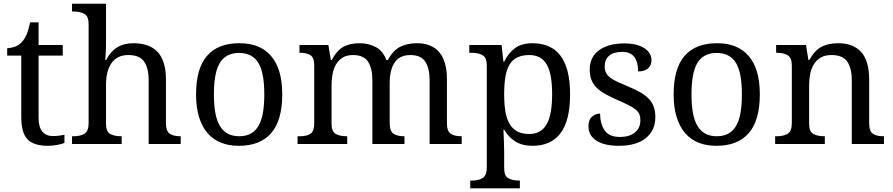

<svg xmlns="http://www.w3.org/2000/svg" viewBox="-20 -780 4836 1040"><path d="M265.1 -43Q283.2 -43 298.3 -44.9Q313.5 -46.9 329.1 -49.8V-5.9Q315.4 0.5 288.8 5.1Q262.2 9.8 240.2 9.8Q163.6 9.8 129.9 -24.4Q95.2 -59.6 95.2 -145V-479H19V-519Q37.1 -519 58.8 -526.4Q80.6 -533.7 97.2 -550.8Q114.3 -569.3 124.8 -595Q135.3 -620.6 143.1 -659.2H189V-536.1H319.8V-479H189V-142.1Q189 -90.8 209.7 -66.9Q230.5 -43 265.1 -43Z M636.2 -42H639.2V0H370.1V-42H377.9Q415.5 -42 437.7 -55.7Q460 -69.3 460 -113.8V-649.9Q460 -691.9 437 -704.8Q414.1 -717.8 377.9 -717.8H370.1V-759.8H554.2V-540Q554.2 -526.4 553.7 -511.5Q553.2 -496.6 552.2 -483.9Q551.8 -476.6 551.3 -469.2Q550.8 -461.9 550.3 -455.1H555.2Q600.1 -545.9 702.1 -545.9Q788.6 -545.9 833 -499.5Q878.9 -450.7 878.9 -350.1V-113.8Q878.9 -69.8 899.2 -55.9Q919.4 -42 956.1 -42H959V0H785.2V-345.2Q785.2 -410.6 760.7 -446.3Q736.3 -481.9 675.3 -481.9Q614.3 -481.9 584 -438Q554.2 -396 554.2 -319.8V-108.9Q554.2 -67.4 576.7 -54.7Q599.1 -42 636.2 -42Z M1508.8 -269Q1508.8 -127.9 1449 -59.1Q1389.2 9.8 1273.9 9.8Q1163.6 9.8 1104 -59.1Q1074.2 -93.8 1058.1 -146.2Q1042 -198.7 1042 -269Q1042 -409.2 1101.3 -477.5Q1160.6 -545.9 1276.9 -545.9Q1388.2 -545.9 1447.3 -478Q1477.5 -443.8 1493.2 -391.6Q1508.8 -339.4 1508.8 -269ZM1138.7 -269Q1138.7 -213.4 1146 -171.1Q1153.3 -128.9 1169.9 -100.1Q1202.6 -42 1275.9 -42Q1348.6 -42 1381.3 -100.1Q1397.5 -128.9 1404.5 -171.1Q1411.6 -213.4 1411.6 -269Q1411.6 -324.7 1404.3 -366.7Q1397 -408.7 1380.9 -437Q1348.1 -493.2 1274.9 -493.2Q1202.1 -493.2 1169.4 -437Q1153.3 -408.7 1146 -366.7Q1138.7 -324.7 1138.7 -269Z M1857.9 -42H1860.8V0H1591.8V-42H1605Q1642.6 -42 1662.4 -55.9Q1682.1 -69.8 1682.1 -113.8V-425.8Q1682.1 -467.8 1661.6 -481Q1641.1 -494.1 1605 -494.1H1602.1V-536.1H1758.8L1772 -455.1H1776.9Q1805.7 -508.3 1841.6 -527.1Q1877.4 -545.9 1927.7 -545.9Q1977.1 -545.9 2015.9 -524.9Q2054.7 -503.9 2072.8 -455.1H2081.1Q2109.9 -508.3 2148.7 -527.1Q2187.5 -545.9 2237.8 -545.9Q2315.9 -545.9 2357.4 -499.5Q2378.4 -475.6 2389.6 -438.5Q2400.9 -401.4 2400.9 -350.1V-113.8Q2400.9 -69.8 2421.1 -55.9Q2441.4 -42 2478 -42H2481V0H2307.1V-345.2Q2307.1 -409.7 2283.7 -445.8Q2260.3 -481.9 2202.1 -481.9Q2161.1 -481.9 2136.7 -461.9Q2112.3 -441.9 2101.6 -408.2Q2090.8 -374.5 2090.8 -333V-113.8Q2090.8 -69.8 2111.1 -55.9Q2131.3 -42 2168 -42H2170.9V0H1997.1V-345.2Q1997.1 -409.7 1973.6 -445.8Q1950.2 -481.9 1892.1 -481.9Q1859.4 -481.9 1837.2 -468.8Q1814.9 -455.6 1801.3 -433.1Q1787.6 -410.6 1781.7 -381.3Q1775.9 -352.1 1775.9 -319.8V-108.9Q1775.9 -67.4 1798.3 -54.7Q1820.8 -42 1857.9 -42Z M3067.9 -269Q3067.9 -126 3015.1 -57.1Q2963.9 9.8 2863.8 9.8Q2809.1 9.8 2771.5 -13.7Q2733.9 -37.1 2710.9 -78.1H2707Q2707.5 -65.4 2708 -53.2Q2708.5 -41 2709 -29.8Q2709.5 -23.9 2709.7 -9Q2710 5.9 2710.4 19.3Q2710.9 32.7 2710.9 35.2V130.9Q2710.9 172.9 2733.6 185.5Q2756.3 198.2 2793 198.2H2795.9V240.2H2526.9V198.2H2534.7Q2572.3 198.2 2594.5 184.3Q2616.7 170.4 2616.7 126V-425.8Q2616.7 -467.8 2593.8 -481Q2570.8 -494.1 2534.7 -494.1H2522V-536.1H2696.8L2707 -445.8H2710.9Q2733.9 -493.2 2770 -519.5Q2806.2 -545.9 2863.8 -545.9Q2963.9 -545.9 3015.1 -479.5Q3067.9 -410.6 3067.9 -269ZM2846.7 -481.9Q2771 -481.9 2739.7 -429.7Q2724.1 -403.3 2717.5 -363.3Q2710.9 -323.2 2710.9 -269Q2710.9 -216.8 2717.5 -176.8Q2724.1 -136.7 2740.2 -109.4Q2755.9 -82 2782 -68.1Q2808.1 -54.2 2847.7 -54.2Q2912.1 -54.2 2942.4 -109.4Q2957 -136.7 2963.9 -177Q2970.7 -217.3 2970.7 -270Q2970.7 -378.4 2942.4 -429.2Q2912.6 -481.9 2846.7 -481.9Z M3332.5 9.8Q3255.4 9.8 3212.4 -17.1Q3167.5 -44.4 3167.5 -96.2Q3167.5 -132.3 3187.7 -148.7Q3208 -165 3230.5 -165Q3230.5 -110.4 3254.9 -74.2Q3279.3 -38.1 3338.4 -38.1Q3389.2 -38.1 3418.9 -62.3Q3448.7 -86.4 3448.7 -128.9Q3448.7 -147.5 3443.4 -160.9Q3438 -174.3 3423.8 -186Q3410.2 -197.8 3386 -210Q3361.8 -222.2 3325.7 -237.8Q3287.1 -254.9 3258.5 -270.8Q3230 -286.6 3211.4 -305.2Q3192.9 -323.7 3183.6 -347.4Q3174.3 -371.1 3174.3 -403.8Q3174.3 -471.7 3226.1 -508.8Q3277.3 -544.9 3362.8 -544.9Q3398.4 -544.9 3425.8 -537.8Q3453.1 -530.8 3471.7 -518.1Q3508.8 -493.2 3508.8 -453.1Q3508.8 -425.8 3490 -409.4Q3471.2 -393.1 3436.5 -393.1Q3436.5 -443.4 3415.8 -471.2Q3395 -499 3350.6 -499Q3303.2 -499 3279.3 -478Q3255.4 -457 3255.4 -418.9Q3255.4 -382.8 3284.2 -360.4Q3298.8 -348.6 3322.5 -337.6Q3346.2 -326.7 3379.4 -313Q3418.9 -296.4 3447.5 -280.3Q3476.1 -264.2 3494.1 -245.1Q3529.8 -208 3529.8 -147Q3529.8 -107.9 3515.6 -78.9Q3501.5 -49.8 3475.6 -29.8Q3423.8 9.8 3332.5 9.8Z M4095.7 -269Q4095.7 -127.9 4035.9 -59.1Q3976.1 9.8 3860.8 9.8Q3750.5 9.8 3690.9 -59.1Q3661.1 -93.8 3645 -146.2Q3628.9 -198.7 3628.9 -269Q3628.9 -409.2 3688.2 -477.5Q3747.6 -545.9 3863.8 -545.9Q3975.1 -545.9 4034.2 -478Q4064.5 -443.8 4080.1 -391.6Q4095.7 -339.4 4095.7 -269ZM3725.6 -269Q3725.6 -213.4 3732.9 -171.1Q3740.2 -128.9 3756.8 -100.1Q3789.6 -42 3862.8 -42Q3935.5 -42 3968.3 -100.1Q3984.4 -128.9 3991.5 -171.1Q3998.5 -213.4 3998.5 -269Q3998.5 -324.7 3991.2 -366.7Q3983.9 -408.7 3967.8 -437Q3935.1 -493.2 3861.8 -493.2Q3789.1 -493.2 3756.3 -437Q3740.2 -408.7 3732.9 -366.7Q3725.6 -324.7 3725.6 -269Z M4444.8 -42H4447.8V0H4178.7V-42H4187Q4224.6 -42 4246.8 -55.7Q4269 -69.3 4269 -113.8V-425.8Q4269 -467.8 4246.1 -481Q4223.1 -494.1 4187 -494.1H4184.1V-536.1H4345.7L4358.9 -455.1H4363.8Q4394 -508.8 4431.2 -527.3Q4468.3 -545.9 4520 -545.9Q4600.1 -545.9 4643.6 -499.5Q4688 -450.7 4688 -350.1V-113.8Q4688 -69.8 4707.8 -55.9Q4727.5 -42 4764.6 -42H4768.1V0H4593.8V-345.2Q4593.8 -410.6 4569.3 -446.3Q4544.9 -481.9 4483.9 -481.9Q4449.7 -481.9 4426.5 -468.8Q4403.3 -455.6 4389.2 -433.1Q4375 -410.6 4368.9 -381.3Q4362.8 -352.1 4362.8 -319.8V-108.9Q4362.8 -67.4 4385.3 -54.7Q4407.7 -42 4444.8 -42Z"/></svg>

Font: Koh Santepheap
Style: Regular
Weight: 400
Designer: Danh Hong
Version: Version 2.002; ttfautohint (v1.8.3)